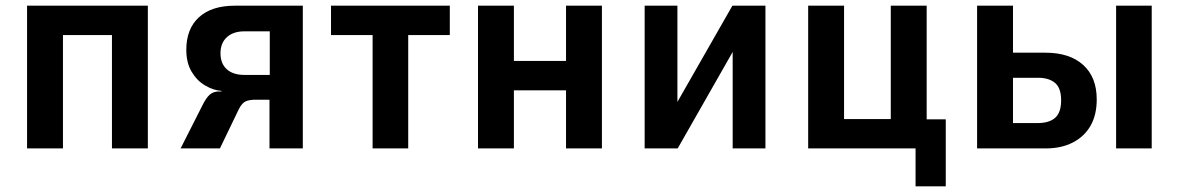

<svg xmlns="http://www.w3.org/2000/svg" viewBox="-20 -521 4139 674"><path d="M75 0V-501H499V0H373V-398H201V0Z M614 0 689 -148Q703 -177 716 -188.5Q729 -200 749 -200H758L757 -202Q729 -204 700 -221Q671 -238 652.5 -269.5Q634 -301 634 -346Q634 -420 678.5 -460.5Q723 -501 804 -501H1043V0H926V-171H877Q856 -171 843 -165.5Q830 -160 819 -139L752 0ZM838 -258H927V-411H838Q799 -411 776.5 -390.5Q754 -370 754 -334Q754 -298 776 -278Q798 -258 838 -258Z M1288 0V-398H1142V-501H1559V-398H1413V0Z M1658 0V-501H1784V-307H1967V-501H2093V0H1967V-204H1784V0Z M2243 0V-501H2358V-137H2343L2551 -501H2667V0H2552V-365H2567L2359 0Z M3194 133V0H2817V-501H2943V-103H3107V-501H3233V-102H3300V133Z M3410 0V-501H3536V-336H3650Q3735 -336 3782.5 -293Q3830 -250 3830 -172Q3830 -118 3808.5 -80Q3787 -42 3746.5 -21Q3706 0 3651 0ZM3536 -89H3623Q3663 -89 3684 -107.5Q3705 -126 3705 -169Q3705 -212 3683.5 -230Q3662 -248 3624 -248H3536ZM3898 0V-501H4023V0Z"/></svg>

Font: Nunito Sans 7pt Condensed
Style: Bold
Weight: 700
Width: 3
Designer: Vernon Adams
Foundry: Vernon Adams
Version: Version 3.101;gftools[0.9.27]